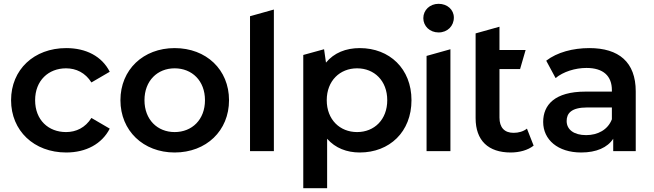

<svg xmlns="http://www.w3.org/2000/svg" viewBox="-20 -792 3429 1006"><path d="M327 7C431 7 514 -38 555 -118L459 -174C427 -123 379 -100 326 -100C234 -100 164 -163 164 -267C164 -370 234 -434 326 -434C379 -434 427 -411 459 -360L555 -416C514 -497 431 -540 327 -540C158 -540 38 -427 38 -267C38 -107 158 7 327 7Z M895 7C1061 7 1180 -107 1180 -267C1180 -427 1061 -540 895 -540C731 -540 611 -427 611 -267C611 -107 731 7 895 7ZM895 -100C805 -100 737 -165 737 -267C737 -369 805 -434 895 -434C986 -434 1054 -369 1054 -267C1054 -165 986 -100 895 -100Z M1290 -707V0H1415V-742Z M1865 -540C1792 -540 1730 -515 1688 -464L1678 -534L1569 -504V194H1694V-65C1737 -16 1797 7 1865 7C2021 7 2136 -101 2136 -267C2136 -432 2021 -540 1865 -540ZM1851 -100C1761 -100 1692 -165 1692 -267C1692 -369 1761 -434 1851 -434C1941 -434 2009 -369 2009 -267C2009 -165 1941 -100 1851 -100Z M2278 -622C2325 -622 2358 -656 2358 -700C2358 -741 2324 -772 2278 -772C2232 -772 2198 -739 2198 -697C2198 -655 2232 -622 2278 -622ZM2215 -499V0H2340V-534Z M2741 -118C2722 -103 2697 -96 2671 -96C2623 -96 2597 -124 2597 -176V-430H2705L2734 -530H2597V-652L2472 -617V-173C2472 -55 2539 7 2656 7C2701 7 2746 -5 2776 -29Z M3068 -540C2982 -540 2899 -518 2842 -474L2891 -383C2931 -416 2993 -436 3053 -436C3142 -436 3186 -393 3186 -320V-312H3048C2886 -312 2826 -242 2826 -153C2826 -60 2903 7 3025 7C3105 7 3163 -19 3193 -65V0H3311V-313C3311 -467 3222 -540 3068 -540ZM3051 -84C2987 -84 2949 -113 2949 -158C2949 -197 2972 -229 3057 -229H3186V-167C3165 -112 3112 -84 3051 -84Z"/></svg>

Font: Talent
Style: Bold
Weight: 600
Designer: Mike Powis
Version: Version 1.001;hotconv 1.0.109;makeotfexe 2.5.65596